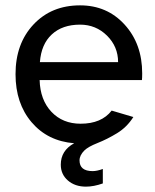

<svg xmlns="http://www.w3.org/2000/svg" viewBox="-20 -524 579 717"><path d="M421 -292Q421 -350 379.5 -391Q338 -432 279 -432Q213 -432 173.5 -395.5Q134 -359 129 -292ZM326 115Q342 115 364 107V161Q330 173 301 173Q260 173 233.5 150Q207 127 207 91Q207 38 257 11Q158 3 98 -67.5Q38 -138 38 -247Q38 -361 105 -432.5Q172 -504 279 -504Q380 -504 445.5 -432Q511 -360 511 -250Q511 -232 510 -225H128Q130 -151 172 -106.5Q214 -62 281 -62Q359 -62 397 -111L478 -87Q454 -49 417 -26.5Q380 -4 344.5 10Q309 24 295 38Q277 56 277 75Q277 115 326 115Z"/></svg>

Font: Atkinson Hyperlegible Pro
Style: Regular
Weight: 400
Designer: Elliott Scott, Megan Eiswerth, Linus Boman, Theodore Petrosky, Jacob Perez
Foundry: Braille Institute
Version: Version 1.5.1